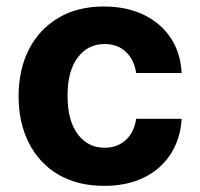

<svg xmlns="http://www.w3.org/2000/svg" viewBox="-20 -573 627 603"><path d="M306.8 10.7Q223 10.7 162.8 -25Q102.6 -60.7 70.5 -124.3Q38.4 -187.9 38.4 -270.6Q38.4 -354.4 70.8 -417.8Q103.3 -481.2 163.4 -516.9Q223.4 -552.6 306.1 -552.6Q377.5 -552.6 431.3 -526.6Q485.1 -500.7 516.2 -453.8Q547.2 -407 550.4 -343.8H407.7Q401.6 -384.6 375.9 -409.6Q350.1 -434.7 308.6 -434.7Q256 -434.7 224.1 -392.4Q192.1 -350.1 192.1 -272.7Q192.1 -194.6 223.9 -151.8Q255.7 -109 308.6 -109Q347.7 -109 374.3 -132.6Q400.9 -156.2 407.7 -199.9H550.4Q546.9 -137.4 516.5 -89.8Q486.2 -42.3 432.9 -15.8Q379.6 10.7 306.8 10.7Z"/></svg>

Font: Inter UI
Style: Bold
Weight: 700
Designer: Rasmus Andersson
Foundry: rsms
Version: 3.2;8d6f07862